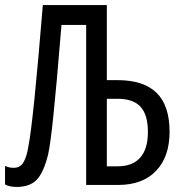

<svg xmlns="http://www.w3.org/2000/svg" viewBox="-23 -734 727 762"><path d="M-3 -2V-76Q11 -68 31 -68Q57 -68 70 -89.5Q83 -111 90 -155Q109 -250 147 -714H401V-416H443Q547 -416 598.5 -365.5Q650 -315 650 -211Q650 -112 596.5 -56Q543 0 446 0H319V-635H221Q201 -391 189 -276Q177 -161 168 -121Q151 -52 124.5 -22.5Q98 7 45 8Q14 8 -3 -2ZM444 -74Q503 -74 533.5 -108.5Q564 -143 564 -210Q564 -278 535 -310Q506 -342 443 -342H401V-74Z"/></svg>

Font: Noto Sans UI Cond
Style: Regular
Weight: 400
Width: 3
Designer: Monotype Design Team
Foundry: Monotype Imaging Inc.
Version: Version 1.001